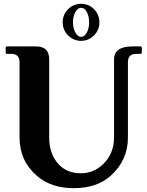

<svg xmlns="http://www.w3.org/2000/svg" viewBox="-20 -982 777 1012"><path d="M407.2 -787.6Q425.8 -787.6 438.5 -812Q449.7 -834 449.7 -864.3Q449.7 -895.5 438 -918.2Q426.3 -940.9 408 -940.9Q389.6 -940.9 377.2 -918.2Q364.7 -895.5 364.7 -864.3Q364.7 -833 377.2 -810.3Q389.6 -787.6 407.2 -787.6ZM408.2 -961.9Q447.3 -961.9 475.6 -933.6Q503.9 -904.3 503.9 -864.7Q503.9 -823.7 475.6 -795.4Q446.8 -766.6 407.2 -766.6Q368.2 -766.6 338.9 -795.4Q310.5 -823.7 310.5 -864.7Q310.5 -905.3 338.9 -933.6Q367.2 -961.9 408.2 -961.9ZM368.7 9.8Q249 9.8 173.8 -55.7Q83 -134.8 83 -257.8V-654.3Q83 -698.2 39.1 -698.2H17.1Q9.8 -698.2 9.8 -705.6V-730Q9.8 -737.3 17.1 -737.3H170.9Q239.3 -737.3 239.3 -668.9V-257.8Q239.3 -170.9 288.1 -117.2Q332 -68.8 405.8 -68.8Q474.1 -68.8 523.4 -116.7Q581.1 -172.4 581.1 -257.8V-668.9Q581.1 -737.3 678.7 -737.3H720.2Q727.5 -737.3 727.5 -730V-705.6Q727.5 -698.2 720.2 -698.2H698.2Q654.3 -698.2 654.3 -654.3V-257.8Q654.3 -137.2 563.5 -55.7Q490.2 9.8 368.7 9.8Z"/></svg>

Font: Simply Serif
Style: Bold
Weight: 700
Designer: Wojciech Kalinowski "wmk69" (wmk69@o2.pl)
Foundry: Wojciech Kalinowski "wmk69" (wmk69@o2.pl)
Version: Version 1.0.0; 2022-02-18